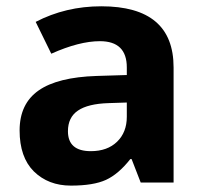

<svg xmlns="http://www.w3.org/2000/svg" viewBox="-20 -577 644 607"><path d="M194.8 -162.1Q194.8 -99.1 267.1 -99.1Q319.3 -99.1 350.1 -128.9Q380.9 -158.7 380.9 -208V-252.9L323.2 -251Q258.3 -249 226.6 -227.5Q194.8 -206.1 194.8 -162.1ZM300.3 -557.1Q528.8 -557.1 528.8 -363.8V0H424.8L396 -74.2H392.1Q354.5 -26.4 314.9 -8.3Q275.4 9.8 204.1 9.8Q132.8 9.8 86.9 -35.2Q42 -80.1 42 -164.6Q42 -249 102.1 -291Q162.1 -333 286.1 -336.9L380.9 -339.8V-363.8Q380.9 -446.8 295.9 -446.8Q230.5 -446.8 142.1 -407.2L92.8 -507.8Q187.5 -557.1 300.3 -557.1Z"/></svg>

Font: OpenSansHebrew-Bold
Style: Bold
Weight: 700
Foundry: Ascender Corporation, Yanek Iontef
Version: Version 2.001;PS 002.001;hotconv 1.0.70;makeotf.lib2.5.58329